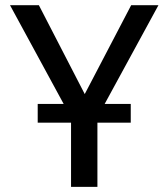

<svg xmlns="http://www.w3.org/2000/svg" viewBox="-20 -727 655 747"><path d="M488.7 -322.6V-249.7H359V0H256.4V-249.7H126.7V-322.6H227.7L19 -706.7H131.3L309.7 -361L490.3 -706.7H596.4L387.2 -322.6Z"/></svg>

Font: Fira Code Retina
Style: Regular
Weight: 450
Monospace: yes
Designer: Carrois Corporate, Edenspiekermann AG, Nikita Prokopov
Foundry: Carrois Corporate, Edenspiekermann AG, Nikita Prokopov
Version: Version 6.002